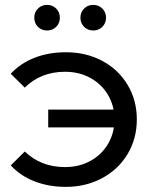

<svg xmlns="http://www.w3.org/2000/svg" viewBox="-20 -747 615 775"><path d="M23.4 -79.4 80 -135.4Q145.6 -72.6 242.4 -72.6Q299.3 -72.6 344.6 -97.3Q389.9 -122 415.9 -165.9Q442 -209.9 442 -264.9Q442 -320 415.9 -363.9Q389.9 -407.9 344.6 -432.6Q299.3 -457.3 242.4 -457.3Q144.9 -457.3 80 -393.4L23.4 -449.3Q62.7 -491.7 119.6 -513.9Q176.6 -536.1 245.9 -536.1Q327.6 -536.1 392.8 -501.3Q458 -466.4 495.1 -404.4Q532.3 -342.3 532.3 -264.9Q532.3 -187.6 495.1 -125.4Q458 -63.3 392.4 -28Q326.7 7.3 245.9 7.3Q176.6 7.3 119.6 -14.9Q62.7 -37 23.4 -79.4ZM174.6 -304.7H472.1V-232.7H174.6ZM304.6 -675.6Q304.6 -697.5 319.4 -712.4Q334.3 -727.3 356.3 -727.3Q378.2 -727.3 393.1 -712.4Q408 -697.5 408 -675.6Q408 -653.6 393.1 -638.7Q378.2 -623.9 356.3 -623.9Q334.3 -623.9 319.4 -638.7Q304.6 -653.6 304.6 -675.6ZM118.3 -675.6Q118.3 -697.5 133.1 -712.4Q148 -727.3 170 -727.3Q191.9 -727.3 206.8 -712.4Q221.7 -697.5 221.7 -675.6Q221.7 -653.6 206.8 -638.7Q191.9 -623.9 170 -623.9Q148 -623.9 133.1 -638.7Q118.3 -653.6 118.3 -675.6Z"/></svg>

Font: iiserrat Thin
Style: Regular
Weight: 100
Designer: Akira Ohta
Foundry: Akira Ohta
Version: Version 1.200;Glyphs 3.3.1 (3343)